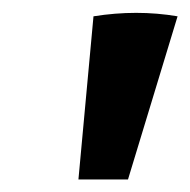

<svg xmlns="http://www.w3.org/2000/svg" viewBox="-20 -692 303 306"><path d="M105 -406 129 -666Q198 -677 263 -666L184 -406Z"/></svg>

Font: Piazzolla SC
Style: Bold Italic
Weight: 700
Italic angle: -11.3°
Designer: Juan Pablo del Peral
Foundry: Huerta Tipografica
Version: Version 1.330